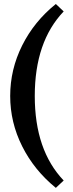

<svg xmlns="http://www.w3.org/2000/svg" viewBox="-20 -764 362 957"><path d="M258.3 172.4Q150.4 84.5 90.6 -34.7Q30.8 -153.8 30.8 -285.6Q30.8 -418 90.6 -537.6Q150.4 -657.2 258.3 -744.1L297.4 -707Q153.3 -556.2 153.3 -285.6Q153.3 -15.1 297.4 135.7Z"/></svg>

Font: Elstob 18pt SemiBold
Style: Regular
Weight: 600
Designer: Peter S. Baker
Version: Version 1.015